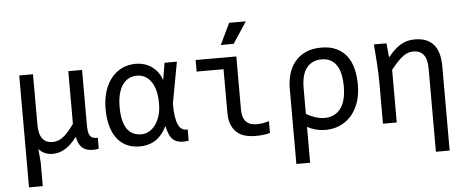

<svg xmlns="http://www.w3.org/2000/svg" viewBox="-56 -840 2860 1180"><g transform="rotate(-5 1374.5 -250.0)"><path d="M163.1 -490.2V-178.2Q163.1 -64.9 248 -64.9Q262.7 -64.9 278.3 -69.8Q293.9 -74.7 309.3 -85.7Q324.7 -96.7 342 -116Q359.4 -135.3 380.9 -165V-490.2H465.8V-153.8Q465.8 -128.9 468.3 -112.3Q470.7 -95.7 476.8 -85.7Q482.9 -75.7 492.7 -71.3Q502.4 -66.9 517.1 -66.9H525.9V1Q519 2.4 510.5 3.7Q502 4.9 492.2 4.9Q467.8 4.9 450.4 -1.2Q433.1 -7.3 421.4 -18.8Q409.7 -30.3 402.6 -46.9Q395.5 -63.5 391.1 -84Q370.1 -56.2 350.6 -38.3Q331.1 -20.5 311.8 -10.3Q292.5 0 275.1 3.9Q257.8 7.8 241.7 7.8Q216.3 7.8 194.6 -1.2Q172.9 -10.3 156.2 -29.3L163.1 55.2V200.2H78.1V-490.2Z M588.9 -237.8Q588.9 -298.3 604.2 -346.7Q619.6 -395 647.2 -429Q674.8 -462.9 712.9 -481Q751 -499 796.9 -499Q824.7 -499 849.6 -491.5Q874.5 -483.9 895.5 -469.2Q916.5 -454.6 932.1 -433.3Q947.8 -412.1 957 -384.8L974.6 -490.2H1050.8L1003.9 -235.8V-230Q1003.9 -145.5 1022.7 -105Q1041.5 -64.5 1080.6 -69.8V0Q1044.9 5.4 1022 0.5Q999 -4.4 984.1 -17.8Q969.2 -31.2 960.7 -52.7Q952.1 -74.2 945.8 -102.1Q921.4 -49.3 879.4 -20.3Q837.4 8.8 777.8 8.8Q730 8.8 694.6 -9.3Q659.2 -27.3 635.7 -59.8Q612.3 -92.3 600.6 -137.7Q588.9 -183.1 588.9 -237.8ZM675.8 -243.2Q675.8 -153.8 705.8 -109.1Q735.8 -64.5 794.9 -64.5Q821.3 -64.5 843.8 -77.6Q866.2 -90.8 883.1 -114.5Q899.9 -138.2 909.4 -170.4Q918.9 -202.6 918.9 -240.2V-249Q918.9 -287.1 911.1 -319.6Q903.3 -352.1 887.9 -375.7Q872.6 -399.4 850.1 -412.6Q827.6 -425.8 798.8 -425.8Q769 -425.8 746.1 -413.1Q723.1 -400.4 707.5 -376.7Q691.9 -353 683.8 -319.3Q675.8 -285.6 675.8 -243.2Z M1582.5 -3.9Q1564.5 2 1541.3 4.4Q1518.1 6.8 1492.7 6.8Q1457.5 6.8 1428.2 -1.5Q1398.9 -9.8 1377.7 -28.6Q1356.4 -47.4 1344.5 -77.4Q1332.5 -107.4 1332.5 -150.9V-418.9H1166.5V-490.2H1417.5V-164.6Q1417.5 -112.8 1439.7 -88.6Q1461.9 -64.5 1505.4 -64.5Q1525.9 -64.5 1545.9 -67.9Q1565.9 -71.3 1582.5 -76.7ZM1494.6 -700.2 1407.7 -568.8H1328.6L1391.6 -700.2ZM1099.6 -490.2Z M2146.5 -253.9Q2146.5 -188.5 2128.7 -139.6Q2110.8 -90.8 2080.3 -58.1Q2049.8 -25.4 2009.8 -9Q1969.7 7.3 1925.3 7.3Q1893.1 7.3 1863 -1Q1833 -9.3 1812.5 -21.5V200.2H1727.5V-265.1Q1727.5 -313.5 1740.2 -356Q1752.9 -398.4 1779.3 -430.4Q1805.7 -462.4 1845.9 -480.7Q1886.2 -499 1941.4 -499Q1996.6 -499 2035.4 -480.5Q2074.2 -461.9 2098.9 -429.2Q2123.5 -396.5 2135 -351.6Q2146.5 -306.6 2146.5 -253.9ZM2059.6 -252Q2059.6 -288.6 2053.2 -320.6Q2046.9 -352.5 2032.2 -376.2Q2017.6 -399.9 1994.4 -413.3Q1971.2 -426.8 1937.5 -426.8Q1879.4 -426.8 1845.9 -385.7Q1812.5 -344.7 1812.5 -257.8V-101.6Q1836.4 -86.4 1866.9 -76.4Q1897.5 -66.4 1925.8 -66.4Q1988.3 -66.4 2023.9 -112.3Q2059.6 -158.2 2059.6 -252Z M2279.3 -259.3Q2279.3 -284.2 2278.1 -313.5Q2276.9 -342.8 2274.9 -373Q2272.9 -403.3 2270.5 -433.3Q2268.1 -463.4 2266.1 -490.2H2343.8L2352.1 -402.8Q2379.9 -436.5 2399.9 -453.4Q2419.9 -470.2 2439.2 -480.5Q2458.5 -490.7 2478.5 -494.9Q2498.5 -499 2520 -499Q2595.7 -499 2634.5 -454.3Q2673.3 -409.7 2673.3 -319.8V200.2H2588.4V-313Q2588.4 -370.6 2566.9 -398.2Q2545.4 -425.8 2502.9 -425.8Q2487.3 -425.8 2472.4 -421.1Q2457.5 -416.5 2441.4 -405Q2425.3 -393.6 2406.5 -374Q2387.7 -354.5 2364.3 -325.2V0H2279.3Z"/></g></svg>

Font: Code New Roman
Style: Regular
Weight: 400
Monospace: yes
Designer: Sam Radian
Foundry: Code New Roman
Version: Version 2.00 November 29, 2014